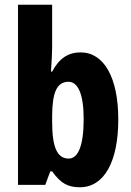

<svg xmlns="http://www.w3.org/2000/svg" viewBox="-20 -780 551 810"><path d="M200 -579V-760H56V0H171L192 -57H200C237 -5 268 10 317 10C420 10 479 -99 479 -276C479 -454 418 -559 320 -559C269 -559 230 -535 200 -478H195C198 -521 200 -558 200 -579ZM269 -435C309 -435 333 -383 333 -278C333 -164 309 -111 270 -111C221 -111 200 -159 200 -266V-294C201 -386 218 -435 269 -435Z"/></svg>

Font: Noto Sans Gujarati UI ExtraCondensed ExtraBold
Style: Regular
Weight: 800
Width: 2
Designer: Jelle Bosma - Monotype Design Team, Universal Thirst
Foundry: Monotype Imaging Inc.
Version: Version 2.106